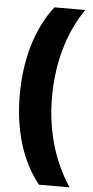

<svg xmlns="http://www.w3.org/2000/svg" viewBox="-60 -769 467 962"><g transform="rotate(5 173.5 -288.0)"><path d="M39 -284C39 -113 81 42 174 158H328C242 29 201 -125 201 -285C201 -449 241 -607 329 -734H174C83 -617 39 -457 39 -284Z"/></g></svg>

Font: Noto Sans Arabic UI SmCn Bk
Style: Regular
Weight: 900
Width: 4
Designer: Monotype Design Team, Nadine Chahine and Nizar Qandah
Foundry: Monotype Imaging Inc.
Version: Version 2.010